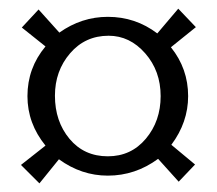

<svg xmlns="http://www.w3.org/2000/svg" viewBox="-20 -528 505 447"><path d="M107.9 -305.2Q107.9 -245.6 141.8 -204.8Q175.8 -164.1 231 -164.1Q285.2 -164.1 319.6 -205.1Q354 -246.1 354 -304.2Q354 -362.8 318.1 -403.8Q282.2 -444.8 232.9 -444.8Q178.2 -444.8 143.1 -403.8Q107.9 -362.8 107.9 -305.2ZM231 -119.1Q169.4 -119.1 117.2 -157.2L71.8 -101.1L28.8 -144L85.9 -189Q43.9 -240.7 43.9 -304.2Q43.9 -369.6 85.9 -419.9L30.8 -463.9L69.8 -505.9L118.2 -452.1Q169.9 -488.8 231 -488.8Q295.4 -488.8 346.2 -450.2L395 -507.8L436 -464.8L377.9 -418Q418 -368.2 418 -304.2Q418 -243.2 378.9 -190.9L434.1 -145L396 -105L348.1 -158.2Q294.9 -119.1 231 -119.1Z"/></svg>

Font: Linux Libertine Display G
Style: Regular
Weight: 400
Designer: Philipp H. Poll
Foundry: Philipp H. Poll
Version: Version 5.0.9